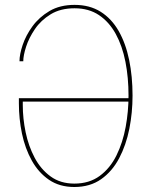

<svg xmlns="http://www.w3.org/2000/svg" viewBox="-20 -762 622 788"><path d="M285 5.5Q224.5 5.5 181.2 -24Q138 -53.5 110.5 -103Q83 -152.5 70.2 -213.5Q57.5 -274.5 57.5 -337.5Q57.5 -342 57.5 -348.2Q57.5 -354.5 57.5 -359H511V-345H67.5L73.5 -348.5Q73.5 -344.5 73.5 -339Q73.5 -333.5 73.5 -330.5Q73.5 -276 85.2 -219.2Q97 -162.5 122.2 -114.8Q147.5 -67 187.8 -37.8Q228 -8.5 285 -8.5Q346.5 -8.5 389.2 -40Q432 -71.5 458 -124.2Q484 -177 495.8 -241Q507.5 -305 507.5 -369.5Q507.5 -443.5 494.8 -508.5Q482 -573.5 455 -622.8Q428 -672 386.2 -700Q344.5 -728 286 -728Q228.5 -728 188.2 -703.5Q148 -679 123.2 -642.5Q98.5 -606 87 -570Q75.5 -534 75.5 -510.5H60Q60 -538.5 73 -577.5Q86 -616.5 113.2 -654Q140.5 -691.5 183.2 -716.8Q226 -742 286 -742Q348 -742 393 -713.8Q438 -685.5 467 -634.8Q496 -584 510 -516.2Q524 -448.5 524 -369.5Q524 -300 510.8 -233.2Q497.5 -166.5 469 -112.5Q440.5 -58.5 395 -26.5Q349.5 5.5 285 5.5Z"/></svg>

Font: Epilogue Thin
Style: Regular
Weight: 250
Designer: Tyler Finck
Foundry: Etcetera Type Co
Version: Version 2.111